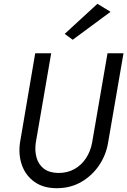

<svg xmlns="http://www.w3.org/2000/svg" viewBox="-20 -980 669 1009"><path d="M561 -918 362 -771 320 -802 492 -960ZM165 -700H249L168 -230Q162 -188 172 -152Q182 -116 210 -94Q238 -72 286 -71Q335 -71 372 -92Q409 -113 432.5 -149.5Q456 -186 464 -230L545 -700H629L548 -230Q537 -164 500 -110Q463 -56 406.5 -23.5Q350 9 278 9Q208 9 161.5 -24Q115 -57 95.5 -111.5Q76 -166 85 -230Z"/></svg>

Font: Von Book
Style: Italic
Weight: 400
Version: Version 4.000; ttfautohint (v1.8.4.7-5d5b)